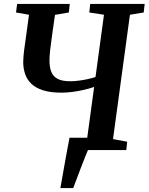

<svg xmlns="http://www.w3.org/2000/svg" viewBox="-20 -763 756 976"><path d="M287 193Q292.5 162 299 125Q305.5 88 312 51.8Q318.5 15.5 324.2 -14.8Q330 -45 333.5 -63H446L427 0Q422.5 10.5 412.2 36Q402 61.5 390.2 92.5Q378.5 123.5 368 151.2Q357.5 179 352 193ZM327 0 332.5 -42.5 422.5 -56 458.5 -321Q433.5 -312.5 405.2 -306Q377 -299.5 348.2 -295.8Q319.5 -292 292 -292Q237 -292 199.5 -303.8Q162 -315.5 139.8 -336.8Q117.5 -358 107.8 -386.5Q98 -415 98 -448Q98 -463 99.5 -478.2Q101 -493.5 102.5 -506.5L127.5 -688L61.5 -699.5L67 -743H334.5L330 -699.5L259.5 -687.5L243 -571.5Q238.5 -539.5 235 -509Q231.5 -478.5 231.5 -454.5Q231.5 -419.5 241.5 -396.2Q251.5 -373 274.2 -361.5Q297 -350 336 -350Q356.5 -350 380.2 -353Q404 -356 426.5 -361Q449 -366 465.5 -371.5L508.5 -688L434 -699.5L438.5 -743H715.5L710.5 -699.5L640.5 -688L554.5 -56L626.5 -42.5L622 0Z"/></svg>

Font: Merriweather 36pt SemiBold
Style: Italic
Weight: 600
Italic angle: -7.8°
Version: Version 2.101